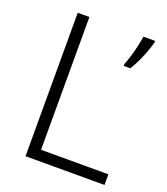

<svg xmlns="http://www.w3.org/2000/svg" viewBox="-132 -806 779 898"><g transform="rotate(20 257.5 -357.0)"><path d="M100 0V-714H158V-53H493V0ZM485 -707Q477 -674 459 -631Q441 -588 420 -554H387V-563Q394 -580 402.5 -607.5Q411 -635 417.5 -664Q424 -693 427 -714H485Z"/></g></svg>

Font: Noto Sans Tamil Light
Style: Regular
Weight: 300
Designer: Jelle Bosma - Monotype Design Team
Foundry: Monotype Imaging Inc.
Version: Version 2.004; ttfautohint (v1.8.4.7-5d5b)